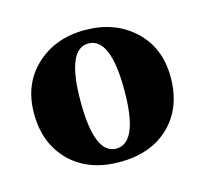

<svg xmlns="http://www.w3.org/2000/svg" viewBox="-61 -799 504 471"><g transform="rotate(-15 190.5 -563.5)"><path d="M190 -697Q135 -697 135 -564Q135 -430 190 -430Q246 -430 246 -564Q246 -697 190 -697ZM190 -731Q266 -731 315 -685.5Q364 -640 364 -565Q364 -488 317 -442Q270 -396 190 -396Q111 -396 64 -442.5Q17 -489 17 -565Q17 -640 66 -685.5Q115 -731 190 -731Z"/></g></svg>

Font: TypoPRO Source Serif Pro
Style: Regular
Weight: 900
Designer: Frank Grießhammer
Foundry: Adobe Systems Incorporated
Version: Version 1.017;PS 1.0;hotconv 1.0.79;makeotf.lib2.5.61930